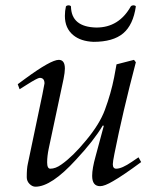

<svg xmlns="http://www.w3.org/2000/svg" viewBox="-20 -688 580 725"><path d="M503 -94 513 -76Q444 -25 407 -4Q375 15 358 15Q328 15 328 -24Q328 -52 341 -98L372 -213L368 -214Q335 -158 267 -85Q174 17 114 17Q102 17 91.5 6.5Q81 -4 81 -19Q81 -52 85 -69L140 -331Q148 -371 148 -373Q148 -394 130 -394Q122 -394 81 -368L54 -351L47 -370L74 -390Q172 -462 202 -462Q225 -462 225 -429Q225 -415 220 -390L164 -127Q158 -98 158 -75Q158 -51 170 -51Q190 -51 212 -67Q255 -97 305 -158Q356 -219 376 -273Q399 -335 411 -396L420 -445L486 -462L493 -453Q443 -263 412 -107Q406 -77 406 -68Q406 -51 419 -51Q440 -51 478 -77ZM493 -664Q483 -594 445 -562Q407 -530 333 -530Q285 -532 257 -555Q225 -581 225 -628Q225 -647 229 -664Q233 -668 239 -668Q245 -668 248 -664Q249 -586 344 -584Q429 -584 474 -664Q478 -668 484 -668Q490 -668 493 -664Z"/></svg>

Font: GFS Didot
Style: Italic
Weight: 400
Italic angle: -12°
Designer: Takis Katsoulidis and George D. Matthiopoulos
Foundry: George Matthiopoulos and Takis Katsoulidis
Version: Version 1.0